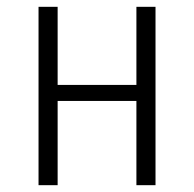

<svg xmlns="http://www.w3.org/2000/svg" viewBox="-20 -543 569 563"><path d="M380 -247H149V0H93V-523H149V-294H380V-523H436V0H380Z"/></svg>

Font: Fira Sans Condensed Light
Style: Regular
Weight: 300
Width: 3
Designer: bBox Type GmbH & Carrois Corporate GbR & Edenspiekermann AG
Foundry: bBox Type GmbH & Carrois Corporate GbR & Edenspiekermann AG
Version: Version 4.301